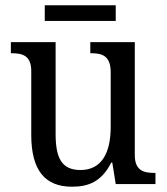

<svg xmlns="http://www.w3.org/2000/svg" viewBox="-20 -695 629 725"><path d="M149 -616H417V-675H149ZM252 10C313 10 363 -8 400 -81H404L417 0H567V-42H564C524 -42 489 -50 489 -109V-536H321V-494H324C365 -494 398 -485 398 -422V-216C398 -118 364 -53 284 -53C211 -53 190 -101 190 -190V-536H21V-494H24C65 -494 98 -485 98 -427V-186C98 -49 152 10 252 10Z"/></svg>

Font: Noto Serif Bengali SemiCondensed
Style: Regular
Weight: 400
Width: 4
Designer: Juan Bruce, Universal Thirst, Indian Type Foundry and the Monotype Design Team.
Foundry: Monotype Imaging Inc.
Version: Version 2.003